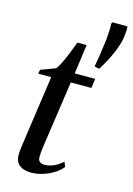

<svg xmlns="http://www.w3.org/2000/svg" viewBox="-123 -864 647 937"><g transform="rotate(15 201.0 -395.0)"><path d="M162.5 -175.5Q158.5 -149 156 -130.5Q153.5 -112 152.2 -98.8Q151 -85.5 151 -73.5Q151 -57.5 160 -50.5Q169 -43.5 183 -43.5Q208 -43.5 231.8 -54.5Q255.5 -65.5 275 -83.5L284.5 -59Q265.5 -36 238.5 -20.5Q211.5 -5 183 2.8Q154.5 10.5 130.5 10.5Q93 10.5 71 -6.8Q49 -24 50 -62Q50 -69.5 51.2 -81.8Q52.5 -94 54.8 -110Q57 -126 59.8 -145.2Q62.5 -164.5 65.5 -186L105.5 -465H40L43.5 -485.5L117.5 -513.5Q128.5 -526 141.2 -553Q154 -580 165.8 -610Q177.5 -640 185 -661H232L211.5 -512.5H315L308.5 -465H204.5ZM321 -565 298.5 -570 297 -573Q304 -610 309 -646Q314 -682 318 -712.5Q320 -734.5 321 -754.8Q322 -775 321 -793.5L324.5 -801H400.5Q402 -792 401.8 -785Q401.5 -778 400 -764Q399 -736.5 388.5 -703.8Q378 -671 360.5 -635.5Q343 -600 321 -565Z"/></g></svg>

Font: Merriweather 120pt
Style: Italic
Weight: 400
Italic angle: -7.8°
Version: Version 2.101